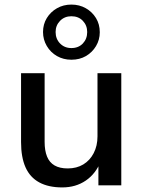

<svg xmlns="http://www.w3.org/2000/svg" viewBox="-20 -810 624 839"><path d="M252 9Q192 9 151.5 -13Q111 -35 91.5 -79Q72 -123 72 -189V-490H175V-190Q175 -152 185.5 -126Q196 -100 218.5 -87Q241 -74 276 -74Q315 -74 344 -91.5Q373 -109 389.5 -141Q406 -173 406 -214V-490H510V0H410V-107H421Q399 -51 355 -21Q311 9 252 9ZM292 -549Q257 -549 229 -565Q201 -581 184.5 -609Q168 -637 168 -670Q168 -704 184.5 -731Q201 -758 229 -774Q257 -790 292 -790Q327 -790 355 -774Q383 -758 399.5 -731Q416 -704 416 -669Q416 -636 399.5 -608.5Q383 -581 355.5 -565Q328 -549 292 -549ZM292 -600Q323 -600 342 -620Q361 -640 361 -670Q361 -699 342 -719Q323 -739 292 -739Q262 -739 242.5 -719Q223 -699 223 -670Q223 -640 242.5 -620Q262 -600 292 -600Z"/></svg>

Font: Nunito Sans 11pt SemiBold
Style: Regular
Weight: 600
Version: Version 3.101;gftools[0.9.27]